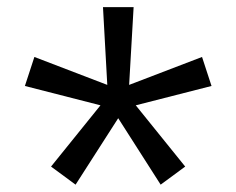

<svg xmlns="http://www.w3.org/2000/svg" viewBox="-20 -606 660 536"><path d="M49.5 -366 260.5 -312 122.5 -141 191 -90.5 310 -276 428.5 -90.5 497 -141 359 -312 570.5 -366 544 -447 340.5 -369 353 -586H267.5L279.5 -369L76 -447Z"/></svg>

Font: Monaspace Neon Light
Style: Regular
Weight: 300
Designer: Riley Cran & the Lettermatic Team
Foundry: Lettermatic
Version: Version 1.200 (Monaspace Neon)